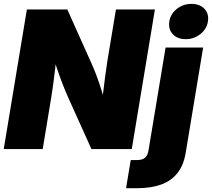

<svg xmlns="http://www.w3.org/2000/svg" viewBox="-21 -777 1106 1001"><path d="M-1.5 0 119.1 -727.5H330.1L458 -441.9Q470.2 -415 482.9 -380.9Q495.6 -346.7 508.3 -306.4Q521 -266.1 531.2 -221.7L504.9 -190.4Q509.3 -230 515.1 -281Q521 -332 527.6 -380.9Q534.2 -429.7 539.1 -460.9L583.5 -727.5H786.6L666 0H455.6L335.9 -265.6Q320.8 -299.3 305.9 -337.4Q291 -375.5 275.9 -420.7Q260.7 -465.8 245.1 -517.6L277.3 -524.4Q272.9 -473.1 267.1 -423.1Q261.2 -373 255.6 -332Q250 -291 245.6 -265.6L201.7 0ZM842.3 -529.3H1038.1L947.3 18.6Q936.5 85 903.8 125.7Q871.1 166.5 818.6 185.3Q766.1 204.1 695.8 204.1H636.2L660.6 57.6H690.9Q720.7 57.6 734.9 45.7Q749 33.7 753.4 6.3ZM946.8 -572.8Q903.8 -572.8 879.6 -599.1Q855.5 -625.5 861.8 -665Q868.2 -704.6 901.1 -730.7Q934.1 -756.8 977.5 -756.8Q1021 -756.8 1045.2 -730.7Q1069.3 -704.6 1063 -665Q1056.6 -625.5 1023.4 -599.1Q990.2 -572.8 946.8 -572.8Z"/></svg>

Font: Inter 24pt Black
Style: Italic
Weight: 900
Italic angle: -9.3988°
Designer: Rasmus Andersson
Foundry: rsms
Version: Version 4.001;git-66647c0bb